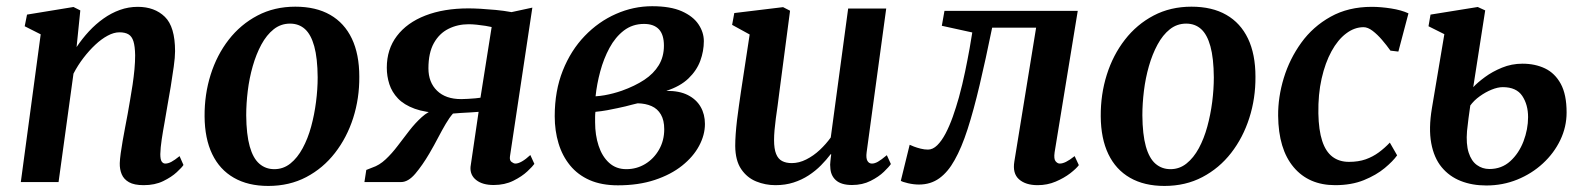

<svg xmlns="http://www.w3.org/2000/svg" viewBox="-20 -586 5100 618"><path d="M226.5 -434.5Q244.5 -461.5 266.2 -485Q288 -508.5 313 -526.2Q338 -544 365.8 -554Q393.5 -564 423.5 -564Q477.5 -564 510.5 -532Q543.5 -500 543.5 -421Q543.5 -402 539.2 -371.2Q535 -340.5 529.5 -307Q524 -273.5 519 -246.5Q515 -221 509.8 -192.5Q504.5 -164 500.5 -137.2Q496.5 -110.5 496 -90Q496 -72.5 500.5 -66Q505 -59.5 512 -59.5Q521 -59.5 531.5 -65Q542 -70.5 558 -83.5L570.5 -55Q566 -47.5 549 -31.8Q532 -16 505.2 -3Q478.5 10 442.5 10Q412 10 395.2 0.5Q378.5 -9 371.8 -25Q365 -41 365.5 -61Q366 -74 368.5 -92.5Q371 -111 374.8 -132.5Q378.5 -154 382.8 -176.2Q387 -198.5 391 -219.5Q394.5 -240.5 398.8 -264.5Q403 -288.5 406.8 -313.5Q410.5 -338.5 412.8 -362.8Q415 -387 415 -408Q414.5 -437 409.5 -453Q404.5 -469 393.5 -475.5Q382.5 -482 364.5 -482Q346.5 -482 326.5 -471.2Q306.5 -460.5 286.8 -442Q267 -423.5 248.8 -399.8Q230.5 -376 216.5 -349L168.5 0H47L111 -475.5L59.5 -501.5L67 -539L216.5 -563.5L238.5 -552.5Z M930.5 -564.5Q997 -564.5 1042.8 -538.2Q1088.5 -512 1112.5 -461.8Q1136.5 -411.5 1136.5 -339Q1137 -269.5 1116.8 -206.2Q1096.5 -143 1058.2 -93.8Q1020 -44.5 965.8 -16Q911.5 12.5 843.5 12.5Q778.5 12.5 732.8 -13.8Q687 -40 663 -90Q639 -140 638.5 -211.5Q638 -282 658 -345.5Q678 -409 716.2 -458.2Q754.5 -507.5 808.8 -536Q863 -564.5 930.5 -564.5ZM913.5 -510Q884 -510 861 -491.8Q838 -473.5 821.2 -442.5Q804.5 -411.5 793.5 -373Q782.5 -334.5 777.5 -293.5Q772.5 -252.5 772.5 -215Q773 -153 783.8 -114.8Q794.5 -76.5 814.8 -59Q835 -41.5 863 -41.5Q892 -41.5 914.8 -59.8Q937.5 -78 954.2 -109Q971 -140 981.5 -178.5Q992 -217 997.2 -258Q1002.5 -299 1002.5 -337Q1002 -399 991.5 -437Q981 -475 961.5 -492.5Q942 -510 913.5 -510Z M1687 -87 1700 -58.5Q1695 -51 1677.5 -34.5Q1660 -18 1632.2 -4.2Q1604.5 9.5 1569 9.5Q1533 9.5 1512.8 -6.5Q1492.5 -22.5 1494.5 -49L1520.5 -226Q1510 -225 1494.8 -224.2Q1479.5 -223.5 1464.2 -222.5Q1449 -221.5 1438 -220.5Q1426.5 -207.5 1414.8 -187.5Q1403 -167.5 1390.2 -143Q1377.5 -118.5 1362 -92Q1340 -54.5 1317 -27.2Q1294 0 1271 0H1153L1159 -39L1178 -46.5Q1201 -54 1221.2 -73Q1241.5 -92 1260 -116.5Q1278.5 -141 1297.5 -165.5Q1316.5 -190 1337.5 -209Q1358.5 -228 1383 -235L1400.5 -222Q1349 -223.5 1314.8 -236Q1280.5 -248.5 1261 -269Q1241.5 -289.5 1233.2 -315.2Q1225 -341 1225 -368Q1225 -427.5 1257.5 -470.2Q1290 -513 1349.2 -536Q1408.5 -559 1488 -559Q1503.5 -559 1526.5 -557.8Q1549.5 -556.5 1575.8 -554Q1602 -551.5 1626.5 -547L1693.5 -561.5L1621.5 -83Q1619.5 -70 1626.5 -64.8Q1633.5 -59.5 1639 -59.5Q1648 -59.5 1660.2 -66.5Q1672.5 -73.5 1687 -87ZM1526.5 -271.5 1562.5 -499Q1556 -500.5 1542.8 -502.8Q1529.5 -505 1514.5 -506.5Q1499.5 -508 1488.5 -508Q1453 -508 1423.5 -493.2Q1394 -478.5 1376.5 -447.2Q1359 -416 1359 -366Q1359 -321 1386.8 -294Q1414.5 -267 1464.5 -267Q1473.5 -267 1486 -267.8Q1498.5 -268.5 1510 -269.5Q1521.5 -270.5 1526.5 -271.5Z M1969 10.5Q1916.5 10.5 1878.2 -6.2Q1840 -23 1815 -53.5Q1790 -84 1777.8 -124.5Q1765.5 -165 1765.5 -212Q1765.5 -293.5 1791.5 -358.8Q1817.5 -424 1862 -470.2Q1906.5 -516.5 1962.8 -541.2Q2019 -566 2079 -566Q2138 -566 2174.5 -549.8Q2211 -533.5 2228.2 -507.8Q2245.5 -482 2245.5 -453.5Q2245.5 -421.5 2234 -390.2Q2222.5 -359 2196 -333.5Q2169.5 -308 2124.5 -293.5Q2166.5 -294 2194 -280Q2221.5 -266 2235.2 -242Q2249 -218 2249 -187Q2249 -151.5 2230.2 -116.5Q2211.5 -81.5 2175.5 -52.8Q2139.5 -24 2087.5 -6.8Q2035.5 10.5 1969 10.5ZM1996 -41.5Q2029 -41.5 2056.8 -58.2Q2084.5 -75 2101.2 -104.2Q2118 -133.5 2118 -170Q2118 -199 2107.2 -217.5Q2096.5 -236 2077.2 -244.5Q2058 -253 2032.5 -253.5Q2025 -252 2014.8 -249.2Q2004.5 -246.5 1992.8 -243.5Q1981 -240.5 1968 -238Q1952 -234.5 1934.2 -231.2Q1916.5 -228 1896.5 -226Q1895.5 -218 1895.5 -209.5Q1895.5 -201 1895.5 -192.5Q1895.5 -151 1906.8 -116.8Q1918 -82.5 1940.5 -62Q1963 -41.5 1996 -41.5ZM1897 -276Q1912.5 -277 1926.2 -279.5Q1940 -282 1953.5 -285.5Q1967 -289 1981.5 -294Q2023.5 -309 2053.8 -329Q2084 -349 2100.5 -376.2Q2117 -403.5 2117 -439Q2117 -474.5 2100.8 -491.8Q2084.5 -509 2053 -509Q2016 -509 1988.2 -487.8Q1960.5 -466.5 1941.8 -431.8Q1923 -397 1912 -356Q1901 -315 1897 -276Z M2476 10Q2443.5 10 2414 -2Q2384.5 -14 2365.8 -41.5Q2347 -69 2346.5 -116Q2346.5 -133.5 2348 -154.5Q2349.5 -175.5 2352.2 -199Q2355 -222.5 2358.5 -246.2Q2362 -270 2365 -291.5L2393 -475L2336.5 -506L2343.5 -544L2500.5 -563L2523 -551.5L2488.5 -289Q2486 -267.5 2483 -246.2Q2480 -225 2477.2 -204.8Q2474.5 -184.5 2473 -167Q2471.5 -149.5 2471.5 -135.5Q2471.5 -107 2478 -90.8Q2484.5 -74.5 2497.2 -67.8Q2510 -61 2528.5 -61Q2552 -61 2575.2 -72.8Q2598.5 -84.5 2618.8 -103.5Q2639 -122.5 2654 -143.5L2710 -558.5H2832.5L2769.5 -96Q2767 -77 2772 -68.2Q2777 -59.5 2786.5 -59.5Q2795.5 -59.5 2806 -65.5Q2816.5 -71.5 2834.5 -86.5L2847.5 -58Q2842 -49.5 2825.2 -33.2Q2808.5 -17 2782.2 -3.8Q2756 9.5 2722.5 9.5Q2687.5 9.5 2670.2 -6.2Q2653 -22 2652.5 -48.5Q2652 -51 2652 -55.8Q2652 -60.5 2652.8 -66.2Q2653.5 -72 2654 -78Q2654.5 -84 2655.5 -89L2654 -90Q2640 -71.5 2622.5 -53.8Q2605 -36 2582.8 -21.5Q2560.5 -7 2534 1.5Q2507.5 10 2476 10Z M3374.5 -95.5Q3371.5 -74 3377.8 -66.8Q3384 -59.5 3391 -59.5Q3400 -59.5 3411.2 -65Q3422.5 -70.5 3439 -83.5L3452.5 -54.5Q3444.5 -43.5 3424.8 -28.2Q3405 -13 3378 -1.5Q3351 10 3320 10Q3281 10 3259.8 -9Q3238.5 -28 3245 -66.5L3315 -497H3173.5Q3152.5 -394 3133.2 -312.5Q3114 -231 3094.5 -170.5Q3075 -110 3052.5 -70.5Q3031.5 -32.5 3003.5 -12.2Q2975.5 8 2938 8Q2921 8 2902.8 3.8Q2884.5 -0.5 2879.5 -4L2908 -120Q2912 -118 2921.8 -114.2Q2931.5 -110.5 2943.5 -107.5Q2955.5 -104.5 2967 -104.5Q2982.5 -104.5 2996.8 -118.5Q3011 -132.5 3023.5 -156.2Q3036 -180 3046.8 -210.2Q3057.5 -240.5 3066.5 -272.5Q3078 -314.5 3086.5 -355.8Q3095 -397 3101 -430.5Q3107 -464 3109.5 -481.5L3011.5 -503L3020 -551H3449Z M3815 -564.5Q3881.5 -564.5 3927.2 -538.2Q3973 -512 3997 -461.8Q4021 -411.5 4021 -339Q4021.5 -269.5 4001.2 -206.2Q3981 -143 3942.8 -93.8Q3904.5 -44.5 3850.2 -16Q3796 12.5 3728 12.5Q3663 12.5 3617.2 -13.8Q3571.5 -40 3547.5 -90Q3523.5 -140 3523 -211.5Q3522.5 -282 3542.5 -345.5Q3562.5 -409 3600.8 -458.2Q3639 -507.5 3693.2 -536Q3747.5 -564.5 3815 -564.5ZM3798 -510Q3768.5 -510 3745.5 -491.8Q3722.5 -473.5 3705.8 -442.5Q3689 -411.5 3678 -373Q3667 -334.5 3662 -293.5Q3657 -252.5 3657 -215Q3657.5 -153 3668.2 -114.8Q3679 -76.5 3699.2 -59Q3719.5 -41.5 3747.5 -41.5Q3776.5 -41.5 3799.2 -59.8Q3822 -78 3838.8 -109Q3855.5 -140 3866 -178.5Q3876.5 -217 3881.8 -258Q3887 -299 3887 -337Q3886.5 -399 3876 -437Q3865.5 -475 3846 -492.5Q3826.5 -510 3798 -510Z M4277.5 10Q4192.5 10 4143.8 -48Q4095 -106 4094 -213.5Q4093.5 -273.5 4112.2 -335Q4131 -396.5 4168.5 -448.5Q4206 -500.5 4263 -532.2Q4320 -564 4395.5 -564Q4424 -564 4457.5 -558.8Q4491 -553.5 4513.5 -543L4481 -420L4455.5 -423Q4443.5 -440 4428.5 -457.5Q4413.5 -475 4398 -486.8Q4382.5 -498.5 4369 -498.5Q4339.5 -498.5 4312.8 -478.2Q4286 -458 4265.8 -421Q4245.5 -384 4234 -333.2Q4222.5 -282.5 4223.5 -221Q4224.5 -167 4235.8 -132.5Q4247 -98 4268.8 -81.5Q4290.5 -65 4322 -65Q4352.5 -65 4375.8 -73.2Q4399 -81.5 4418 -95.5Q4437 -109.5 4453.5 -127L4477 -86Q4464 -67.5 4437 -45Q4410 -22.5 4370 -6.2Q4330 10 4277.5 10Z M4764 11Q4718.5 11 4681.8 -3.5Q4645 -18 4620.2 -48Q4595.5 -78 4586.8 -125.2Q4578 -172.5 4589 -238L4629 -476L4578 -501.5L4584.5 -539L4736.5 -563.5L4760.5 -552.5L4722 -305.5Q4736 -320.5 4759.8 -338Q4783.5 -355.5 4814.5 -368.2Q4845.5 -381 4880.5 -381Q4921 -381 4953 -365.8Q4985 -350.5 5003.8 -316Q5022.5 -281.5 5022.5 -224Q5022.5 -177.5 5002.2 -135.2Q4982 -93 4946.2 -60Q4910.5 -27 4863.8 -8Q4817 11 4764 11ZM4774 -42Q4813.5 -42 4841.2 -67.2Q4869 -92.5 4883.8 -131.2Q4898.5 -170 4898.5 -209Q4898.5 -249 4879.8 -277.2Q4861 -305.5 4817 -305.5Q4801 -305.5 4781.2 -297.5Q4761.5 -289.5 4743 -276.2Q4724.5 -263 4712.5 -246.5Q4709.5 -226 4706.8 -205.5Q4704 -185 4702 -164.5Q4698.5 -122.5 4707.2 -95Q4716 -67.5 4733.8 -54.8Q4751.5 -42 4774 -42Z"/></svg>

Font: Merriweather 28pt SemiBold
Style: Italic
Weight: 600
Italic angle: -7.8°
Version: Version 2.101